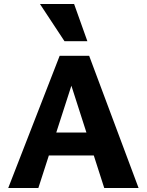

<svg xmlns="http://www.w3.org/2000/svg" viewBox="-20 -936 731 956"><path d="M499 0 314 -576H357L171 0H21L277 -658H424L670 0ZM137 -162 179 -276H473L532 -162ZM301 -731 179 -916H349L415 -731Z"/></svg>

Font: Ysabeau Infant ExtraBold
Style: Regular
Weight: 800
Designer: Christian Thalmann (Catharsis Fonts)
Version: Version 2.001;gftools[0.9.30]; featfreeze: ss01,ss02,lnum